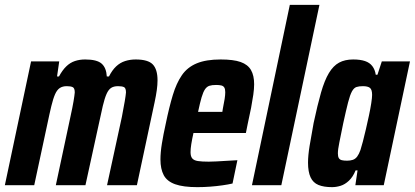

<svg xmlns="http://www.w3.org/2000/svg" viewBox="-28 -763 1709 791"><path d="M-8 0 100 -510H216L207 -448H215Q229 -474 245 -489.5Q261 -505 280.5 -511.5Q300 -518 323 -518Q371 -518 390.5 -501Q410 -484 412 -448H421Q434 -474 450.5 -489.5Q467 -505 487.5 -511.5Q508 -518 531 -518Q582 -518 601.5 -497.5Q621 -477 621 -432Q621 -414 618 -392Q615 -370 609 -342L536 0H413L474 -281Q482 -322 486 -346Q490 -370 491 -382Q491 -400 483 -404Q475 -408 458 -408Q441 -408 430 -401Q419 -394 411 -376Q403 -358 395.5 -326.5Q388 -295 378 -247L324 0H202L262 -281Q271 -322 275 -346Q279 -370 280 -382Q280 -400 271.5 -404Q263 -408 247 -408Q230 -408 218.5 -400.5Q207 -393 199 -375Q191 -357 183.5 -326Q176 -295 166 -247L113 0Z M785 8Q727 8 693.5 -4Q660 -16 646.5 -41.5Q633 -67 633 -106Q633 -135 639 -172Q645 -209 655 -254Q669 -322 684 -371.5Q699 -421 721.5 -453.5Q744 -486 782.5 -502Q821 -518 881 -518Q934 -518 963.5 -507.5Q993 -497 1006 -474.5Q1019 -452 1019 -416Q1019 -397 1015.5 -372.5Q1012 -348 1006.5 -319Q1001 -290 993 -255L985 -215H769Q763 -188 760 -169Q757 -150 757 -136Q757 -119 764 -110.5Q771 -102 787.5 -99.5Q804 -97 832 -97Q844 -97 864 -98Q884 -99 906.5 -100.5Q929 -102 950 -103L930 -7Q913 -3 888.5 0.5Q864 4 837.5 6Q811 8 785 8ZM788 -302H888L890 -315Q895 -339 897.5 -355.5Q900 -372 900 -383Q900 -396 896 -402.5Q892 -409 883.5 -411Q875 -413 862 -413Q845 -413 834.5 -409.5Q824 -406 816.5 -395Q809 -384 802.5 -362Q796 -340 788 -302Z M1010 0 1166 -743H1288L1131 0Z M1340 8Q1306 8 1284 -1Q1262 -10 1251.5 -32.5Q1241 -55 1241 -93Q1241 -122 1247.5 -162Q1254 -202 1264 -256Q1280 -331 1294.5 -381.5Q1309 -432 1327 -462Q1345 -492 1369 -505Q1393 -518 1427 -518Q1456 -518 1475.5 -511.5Q1495 -505 1506 -490.5Q1517 -476 1520 -455H1527L1545 -510H1661L1553 0H1436L1445 -61H1437Q1426 -34 1409.5 -18.5Q1393 -3 1375 2.5Q1357 8 1340 8ZM1402 -101Q1415 -101 1425.5 -104.5Q1436 -108 1443.5 -118Q1451 -128 1457 -145Q1461 -157 1467 -180Q1473 -203 1479.5 -231Q1486 -259 1492 -287Q1498 -315 1501.5 -338Q1505 -361 1505 -372Q1505 -394 1496 -401Q1487 -408 1467 -408Q1451 -408 1440.5 -404.5Q1430 -401 1422 -386.5Q1414 -372 1406 -341Q1398 -310 1386 -255Q1376 -205 1370 -176Q1364 -147 1364 -131Q1364 -118 1368 -111.5Q1372 -105 1380.5 -103Q1389 -101 1402 -101Z"/></svg>

Font: Saira Condensed
Style: Bold Italic
Weight: 700
Width: 3
Italic angle: -12°
Designer: Hector Gatti with collaboration of the Omnibus-Type team
Foundry: Omnibus-Type
Version: Version 1.101